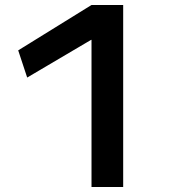

<svg xmlns="http://www.w3.org/2000/svg" viewBox="-20 -750 683 770"><path d="M347 0V-590H345L89 -439L53 -548L347 -730H474V0Z"/></svg>

Font: M PLUS 1 Thin SemiBold
Style: Regular
Weight: 600
Version: Version 1.001